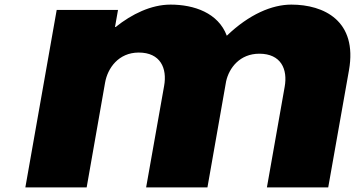

<svg xmlns="http://www.w3.org/2000/svg" viewBox="-20 -813 1540 833"><path d="M90 0H356L436 -455C447 -517 494 -585 582 -585C676 -585 706 -517 692 -440L614 0H880L961 -460C974 -519 1021 -580 1105 -580C1199 -580 1229 -513 1215 -436L1138 0H1404L1494 -508C1532 -723 1385 -793 1244 -793C1160 -793 1061 -751 964 -658C927 -757 822 -793 720 -793C636 -793 552 -752 482 -696H479L492 -770H226Z"/></svg>

Font: Hussar Dziwak
Style: Kur
Weight: 400
Version: Version 1.022